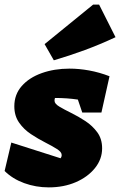

<svg xmlns="http://www.w3.org/2000/svg" viewBox="-28 -801 520 831"><path d="M-8 -61 21 -184 234 -116Q239 -122 239 -130Q239 -143 218.5 -156Q198 -169 167.5 -184.5Q137 -200 106 -220.5Q75 -241 54.5 -270.5Q34 -300 34 -341Q34 -392 66 -428.5Q98 -465 152.5 -484.5Q207 -504 273 -504Q314 -504 358 -496Q402 -488 446 -471L411 -314H328L309 -370Q262 -377 210 -377Q208 -372 208 -365Q208 -352 229 -339.5Q250 -327 280.5 -312Q311 -297 341.5 -277Q372 -257 393 -228.5Q414 -200 414 -159Q414 -112 383 -73.5Q352 -35 300 -12.5Q248 10 183 10Q127 10 76.5 -8.5Q26 -27 -8 -61ZM205 -540 165 -610 375 -781H401L472 -640Q406 -609 339.5 -584.5Q273 -560 205 -540Z"/></svg>

Font: Piazzolla Black
Style: Italic
Weight: 900
Italic angle: -11.3°
Designer: Juan Pablo del Peral
Foundry: Huerta Tipografica
Version: Version 1.330